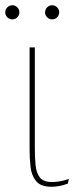

<svg xmlns="http://www.w3.org/2000/svg" viewBox="-32 -701 313 733"><path d="M227 0Q208 7 192.5 9.5Q177 12 164 12Q123 12 105.5 -10Q88 -32 84.5 -64.5Q81 -97 81 -128V-520H101V-133Q101 -98 104 -69Q107 -40 120.5 -23Q134 -6 167 -6Q178 -6 195 -8.5Q212 -11 231 -18ZM15 -627Q4 -627 -4 -635Q-12 -643 -12 -654Q-12 -665 -4 -673Q4 -681 15 -681Q26 -681 34 -673Q42 -665 42 -654Q42 -643 34 -635Q26 -627 15 -627ZM167 -627Q156 -627 148 -635Q140 -643 140 -654Q140 -665 148 -673Q156 -681 167 -681Q178 -681 186 -673Q194 -665 194 -654Q194 -643 186 -635Q178 -627 167 -627Z"/></svg>

Font: Murecho Thin
Style: Regular
Weight: 100
Designer: Neil Summerour
Foundry: Positype
Version: Version 1.010